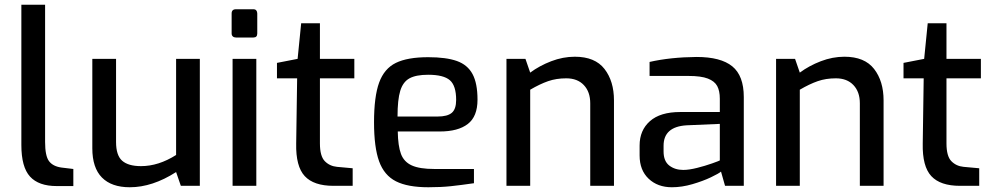

<svg xmlns="http://www.w3.org/2000/svg" viewBox="-20 -783 4184 809"><path d="M70 -172V-763H170V-185Q170 -126 186.5 -104Q203 -82 239 -77L289 -71V1H219Q143 1 106.5 -39Q70 -79 70 -172Z M369 -158V-535H469V-185Q469 -128 495 -105.5Q521 -83 574 -83Q648 -83 722 -130V-535H822V0H742L722 -58Q622 6 527 6Q450 6 409.5 -35Q369 -76 369 -158Z M956 -642V-726Q956 -744 974 -744H1048Q1056 -744 1060 -739Q1064 -734 1064 -726V-642Q1064 -625 1048 -625H974Q966 -625 961 -629.5Q956 -634 956 -642ZM960 -535H1060V0H960Z M1228 -178 1232 -453H1147V-518L1234 -535L1249 -685H1328V-535H1473V-453H1328V-179Q1328 -125 1348.5 -104Q1369 -83 1400 -80L1466 -74V0H1385Q1302 0 1264 -41Q1226 -82 1228 -178Z M1556 -268Q1556 -376 1577.5 -435Q1599 -494 1648 -518Q1697 -542 1784 -542Q1860 -542 1905 -526Q1950 -510 1971 -471Q1992 -432 1992 -363Q1992 -292 1951 -260.5Q1910 -229 1833 -229H1656Q1657 -168 1669.5 -134.5Q1682 -101 1715 -86Q1748 -71 1810 -71H1977V-11Q1922 -3 1880 1.5Q1838 6 1785 6Q1698 6 1648.5 -19Q1599 -44 1577.5 -103Q1556 -162 1556 -268ZM1824 -292Q1865 -292 1883.5 -307.5Q1902 -323 1902 -362Q1902 -422 1875.5 -445Q1849 -468 1784 -468Q1733 -468 1705.5 -453Q1678 -438 1666.5 -400.5Q1655 -363 1655 -292Z M2114 -535H2194L2214 -477Q2253 -506 2302.5 -525Q2352 -544 2402 -544Q2487 -544 2527 -492.5Q2567 -441 2567 -360V0H2467V-348Q2467 -396 2440 -424.5Q2413 -453 2366 -453Q2324 -453 2289.5 -441Q2255 -429 2214 -405V0H2114Z M2675 -128V-170Q2675 -234 2718.5 -272.5Q2762 -311 2846 -311H3013V-367Q3013 -400 3002 -420.5Q2991 -441 2962.5 -452Q2934 -463 2881 -463H2717V-522Q2805 -542 2915 -543Q3017 -543 3065.5 -503.5Q3114 -464 3114 -374V0H3035L3018 -60Q3009 -52 2975.5 -36Q2942 -20 2897.5 -7Q2853 6 2811 6Q2751 6 2713 -30Q2675 -66 2675 -128ZM3013 -107V-261L2873 -255Q2776 -249 2776 -169V-145Q2776 -104 2800 -85.5Q2824 -67 2859 -67Q2883 -67 2917 -75.5Q2951 -84 2980.5 -94.5Q3010 -105 3013 -107Z M3250 -535H3330L3350 -477Q3389 -506 3438.5 -525Q3488 -544 3538 -544Q3623 -544 3663 -492.5Q3703 -441 3703 -360V0H3603V-348Q3603 -396 3576 -424.5Q3549 -453 3502 -453Q3460 -453 3425.5 -441Q3391 -429 3350 -405V0H3250Z M3868 -178 3872 -453H3787V-518L3874 -535L3889 -685H3968V-535H4113V-453H3968V-179Q3968 -125 3988.5 -104Q4009 -83 4040 -80L4106 -74V0H4025Q3942 0 3904 -41Q3866 -82 3868 -178Z"/></svg>

Font: Exo Medium
Style: Regular
Weight: 500
Designer: Natanael Gama
Foundry: Natanael Gama
Version: Version 1.500; ttfautohint (v1.6)